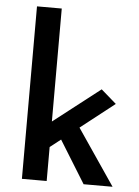

<svg xmlns="http://www.w3.org/2000/svg" viewBox="-55 -823 626 865"><g transform="rotate(5 258.5 -390.0)"><path d="M77 0V-780H189V0ZM294 -284 487 0H356L220 -220ZM155 -127 144 -234 400 -433 469 -373Z"/></g></svg>

Font: Josefin Sans Thin SemiBold
Style: Regular
Weight: 600
Version: Version 2.000